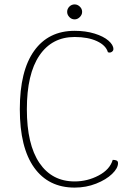

<svg xmlns="http://www.w3.org/2000/svg" viewBox="-20 -840 616 872"><path d="M70 -344Q70 -518 135 -609Q200 -700 319 -700Q369 -700 409.5 -687.5Q450 -675 472.5 -655.5Q495 -636 495 -617Q495 -609 487 -604Q479 -599 470 -603Q461 -634 420.5 -653Q380 -672 319 -672Q216 -672 159 -588Q102 -504 102 -344Q102 -184 159 -100Q216 -16 319 -16Q377 -16 428 -43Q479 -70 492 -114Q503 -114 509.5 -111Q516 -108 516 -99Q516 -76 489 -50Q462 -24 416.5 -6Q371 12 319 12Q200 12 135 -79Q70 -170 70 -344ZM285 -786Q285 -800 295 -810Q305 -820 319 -820Q332 -820 342.5 -810Q353 -800 353 -786Q353 -773 342.5 -762.5Q332 -752 319 -752Q305 -752 295 -762.5Q285 -773 285 -786Z"/></svg>

Font: Arima Madurai Thin
Style: Regular
Weight: 250
Designer: Joana Correia and Natanael Gama
Foundry: NDISCOVER
Version: Version 1.020; ttfautohint (v1.5) -l 7 -r 28 -G 50 -x 13 -D 